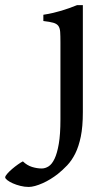

<svg xmlns="http://www.w3.org/2000/svg" viewBox="-139 -489 427 752"><path d="M185.5 -49.8Q185.5 6.8 177.5 45.9Q169.4 85 155.8 112.3Q142.1 139.6 124.3 158.4Q106.4 177.2 86.9 192.9Q73.7 203.1 58.6 212.4Q43.5 221.7 28.1 228.5Q12.7 235.4 -1.5 239.3Q-15.6 243.2 -26.4 243.2Q-43 243.2 -59.3 239Q-75.7 234.9 -88.9 229Q-102.1 223.1 -110.4 216.6Q-118.7 210 -118.7 205.6Q-118.7 200.7 -110.6 191.4Q-102.5 182.1 -91.3 172.6Q-80.1 163.1 -68.4 154.8Q-56.6 146.5 -49.3 143.1Q-33.2 158.7 -13.7 164.8Q5.9 170.9 24.4 170.9Q38.1 170.9 51.3 162.6Q64.5 154.3 74.7 132.8Q85 111.3 91.3 74.2Q97.7 37.1 97.7 -21V-323.7Q97.7 -348.6 96.7 -363.8Q95.7 -378.9 89.6 -387.5Q83.5 -396 69.8 -399.9Q56.2 -403.8 30.8 -406.7V-431.2Q52.7 -434.6 69.8 -438.7Q86.9 -442.9 102.1 -447.3Q117.2 -451.7 131.6 -457Q146 -462.4 162.6 -468.8H185.5Z"/></svg>

Font: Gentium Book Basic
Style: Regular
Weight: 400
Designer: J. Victor Gaultney and Annie Olsen
Foundry: SIL International
Version: Version 1.102; 2013; Maintenance release